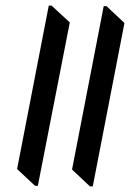

<svg xmlns="http://www.w3.org/2000/svg" viewBox="-20 -650 482 685"><path d="M115 13H105L41 -47L154 -630H164L229 -570ZM311 15H301L237 -45L350 -628H360L424 -568Z"/></svg>

Font: Tiro Devanagari Hindi
Style: Italic
Weight: 400
Italic angle: -11°
Designer: Devanagari: John Hudson & Fiona Ross, assisted by Paul Hanslow. Latin: John Hudson with Paul Hanslow, assisted by Kaja S
Foundry: Tiro Typeworks Ltd.
Version: Version 1.52